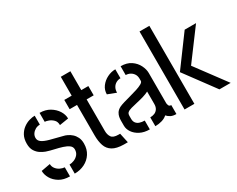

<svg xmlns="http://www.w3.org/2000/svg" viewBox="-94 -1105 1857 1507"><g transform="rotate(-30 835.0 -351.5)"><path d="M234 5V-77Q254 -77 276.5 -86Q299 -95 314.5 -113.5Q330 -132 330 -160Q330 -183 310.5 -197.5Q291 -212 259.5 -222Q228 -232 191.5 -240Q155 -248 122 -259Q103 -266 80.5 -280Q58 -294 41.5 -319.5Q25 -345 25 -386Q25 -431 42 -461.5Q59 -492 85 -511Q111 -530 139 -538Q167 -546 189 -546V-465Q166 -465 147.5 -454.5Q129 -444 118 -427.5Q107 -411 107 -391Q107 -367 128.5 -351.5Q150 -336 194 -324Q238 -312 303 -296Q319 -293 338 -284Q357 -275 374.5 -259.5Q392 -244 403.5 -220.5Q415 -197 415 -164Q415 -112 390.5 -74Q366 -36 325 -15.5Q284 5 234 5ZM191 5Q135 5 97 -18Q59 -41 39.5 -75Q20 -109 20 -143L102 -158Q102 -135 116 -116.5Q130 -98 151 -88Q172 -78 191 -77ZM324 -383Q324 -414 306.5 -431.5Q289 -449 267.5 -457Q246 -465 233 -465V-546Q285 -546 323.5 -523Q362 -500 383.5 -466Q405 -432 405 -396Z M681 0Q617 -1 581.5 -22.5Q546 -44 532.5 -83.5Q519 -123 519 -177V-453H452V-537H519V-708H606V-537H670V-453H606V-167Q606 -133 621.5 -110.5Q637 -88 684 -88H699L718 0Z M918 -1Q868 -1 831.5 -20Q795 -39 775.5 -68Q756 -97 756 -127V-175Q756 -189 759 -206Q762 -223 772.5 -240Q783 -257 807 -270Q823 -278 852 -286.5Q881 -295 914.5 -304Q948 -313 978 -322.5Q1008 -332 1027.5 -343Q1047 -354 1047 -366V-386Q1047 -411 1035.5 -428.5Q1024 -446 1006 -455.5Q988 -465 967 -465V-545Q1023 -545 1059.5 -520Q1096 -495 1114 -458.5Q1132 -422 1132 -389V-115Q1132 -109 1136.5 -95.5Q1141 -82 1159 -82V-1Q1128 -1 1109 -11Q1090 -21 1077 -36Q1058 -18 1028.5 -9.5Q999 -1 968 -1V-81Q990 -81 1008 -88.5Q1026 -96 1037 -113Q1048 -130 1048 -156V-269Q1028 -258 998 -249Q968 -240 936 -233Q904 -226 879 -219Q854 -212 844 -203Q832 -195 832 -172V-146Q832 -123 843 -108.5Q854 -94 873.5 -87.5Q893 -81 918 -81ZM839 -379 763 -408Q763 -447 786 -478Q809 -509 845 -527Q881 -545 919 -545V-464Q898 -464 879.5 -454Q861 -444 850 -425Q839 -406 839 -379Z M1548 0 1347 -272 1546 -542H1649L1448 -272L1650 0ZM1232 0V-707H1321V0Z"/></g></svg>

Font: Stick No Bills ExtraLight Medium
Style: Regular
Weight: 500
Version: Version 2.000